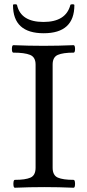

<svg xmlns="http://www.w3.org/2000/svg" viewBox="-20 -878 408 901"><path d="M50 3Q45 3 43.5 -6Q42 -15 43.5 -24.5Q45 -34 50 -34Q99 -34 123 -44.5Q147 -55 147 -91V-575Q147 -610 121 -620.5Q95 -631 43 -631Q38 -631 36.5 -639.5Q35 -648 36.5 -657Q38 -666 43 -666Q114 -663 184 -663Q254 -663 325 -666Q330 -666 331.5 -657Q333 -648 331.5 -639.5Q330 -631 325 -631Q276 -631 251.5 -620.5Q227 -610 227 -575V-91Q227 -55 251.5 -44.5Q276 -34 325 -34Q330 -34 331.5 -24.5Q333 -15 331.5 -6Q330 3 325 3Q256 0 188 0Q118 0 50 3ZM185 -722Q41 -722 41 -854Q41 -857 44.5 -857.5Q48 -858 51 -858Q53 -858 56 -857.5Q59 -857 60 -854Q78 -775 184 -775Q289 -775 310 -854Q311 -858 319 -858Q321 -858 325 -857.5Q329 -857 329 -854Q329 -722 185 -722Z"/></svg>

Font: Junicode SmExp
Style: Regular
Weight: 400
Width: 6
Designer: Peter S. Baker
Version: Version 2.205; ttfautohint (v1.8.4)